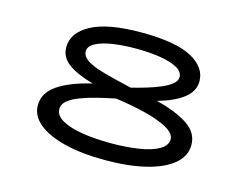

<svg xmlns="http://www.w3.org/2000/svg" viewBox="-90 -774 1181 927"><g transform="rotate(15 500.0 -310.5)"><path d="M500 10Q382 10 296.5 -11.5Q211 -33 164.5 -71.5Q118 -110 118 -162Q118 -224 177.5 -265Q237 -306 347 -332Q267 -354 222.5 -386Q178 -418 178 -469Q178 -542 261.5 -586.5Q345 -631 510 -631Q683 -631 762.5 -588Q842 -545 842 -475Q842 -425 796 -389.5Q750 -354 668 -331Q766 -307 825 -268.5Q884 -230 884 -168Q884 -113 837 -73Q790 -33 703.5 -11.5Q617 10 500 10ZM529 -360Q566 -369 604 -380.5Q642 -392 673.5 -405.5Q705 -419 724.5 -435Q744 -451 744 -470Q744 -497 712 -514.5Q680 -532 626 -540.5Q572 -549 506 -549Q442 -549 389.5 -541Q337 -533 305.5 -516Q274 -499 274 -474Q274 -451 296 -434.5Q318 -418 355 -405.5Q392 -393 437 -382Q482 -371 529 -360ZM504 -76Q581 -76 643.5 -85.5Q706 -95 743 -116Q780 -137 780 -169Q780 -198 737.5 -221.5Q695 -245 625.5 -262.5Q556 -280 475 -291Q430 -282 385.5 -271Q341 -260 304 -246Q267 -232 245 -214Q223 -196 223 -172Q223 -139 261.5 -117.5Q300 -96 364 -86Q428 -76 504 -76Z"/></g></svg>

Font: Inconsolata UltraExpanded Medium
Style: Regular
Weight: 500
Width: 9
Monospace: yes
Designer: Raph Levien, Cyreal, Brenton Simpson
Foundry: Raph Levien, Cyreal, Google
Version: Version 3.001; ttfautohint (v1.8.2.53-6de2)